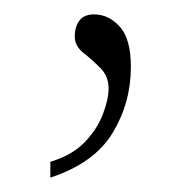

<svg xmlns="http://www.w3.org/2000/svg" viewBox="-20 -93 254 267"><path d="M50 154V132Q80 123 97.5 105Q115 87 123 66Q131 45 131 30Q131 13 119.5 1.5Q108 -10 96 -19.5Q84 -29 84 -42Q84 -56 90.5 -64.5Q97 -73 111 -73Q131 -73 146.5 -56Q162 -39 162 0Q162 50 136.5 92Q111 134 50 154Z"/></svg>

Font: Noto Serif Devanagari Thin
Style: Regular
Weight: 100
Designer: Universal Thirst, Indian Type Foundry and the Monotype Design Team
Foundry: Monotype Imaging Inc.
Version: Version 2.004; ttfautohint (v1.8.4.7-5d5b)